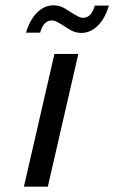

<svg xmlns="http://www.w3.org/2000/svg" viewBox="-20 -703 430 723"><path d="M70 0 185 -500H275L160 0ZM78 -580Q92 -628 119.5 -655.5Q147 -683 182 -683Q206 -683 226 -670L242 -660Q264 -646 274 -641Q284 -636 293 -636Q324 -636 337 -682H390Q376 -634 348.5 -606.5Q321 -579 286 -579Q262 -579 242 -592L226 -602Q204 -616 194 -621Q184 -626 175 -626Q144 -626 131 -580Z"/></svg>

Font: Perun
Style: Italic
Weight: 400
Italic angle: -12°
Foundry: Copyright (c) Stefan Peev, Context Ltd, 2016
Version: Version 1.027